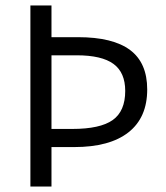

<svg xmlns="http://www.w3.org/2000/svg" viewBox="-20 -683 607 703"><path d="M519 -355.5Q519 -252.4 450.4 -198.5Q381.8 -144.5 251.5 -144.5H168.5V0H91.3V-663.1H168.5V-546.9H265.6Q393.1 -546.9 456.1 -500Q519 -453.1 519 -355.5ZM168.5 -210.9H244.6Q346.7 -210.9 392.6 -243.4Q438.5 -275.9 438.5 -350.1Q438.5 -417.5 395.5 -449Q352.5 -480.5 260.7 -480.5H168.5Z"/></svg>

Font: Bpm'online Open Sans
Style: Regular
Weight: 400
Foundry: Ascender Corporation
Version: Version 1.10